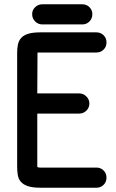

<svg xmlns="http://www.w3.org/2000/svg" viewBox="-20 -875 539 896"><path d="M178 -761Q158 -761 144 -775Q130 -789 130 -809Q130 -828 144 -841.5Q158 -855 178 -855H364Q384 -855 397.5 -841.5Q411 -828 411 -809Q411 -789 397.5 -775Q384 -761 364 -761ZM430 -724Q450 -724 463.5 -710.5Q477 -697 477 -677Q477 -657 463.5 -643.5Q450 -630 430 -630H155L154 -439H350Q369 -439 383 -425Q397 -411 397 -392Q397 -372 383 -358.5Q369 -345 350 -345H154V-98Q154 -96 156.5 -94.5Q159 -93 168 -93H430Q450 -93 463.5 -79.5Q477 -66 477 -46Q477 -26 463.5 -12.5Q450 1 430 1H168Q131 1 109.5 -6.5Q88 -14 77 -27Q66 -40 63 -58.5Q60 -77 60 -98V-628Q60 -649 63.5 -666.5Q67 -684 78 -697Q89 -710 110.5 -717Q132 -724 168 -724Z"/></svg>

Font: VDS
Style: Regular
Weight: 400
Designer: artmaker
Foundry: artmaker
Version: Version 1.000 2009 initial release